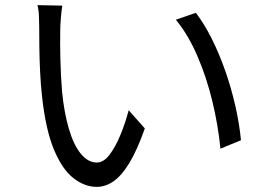

<svg xmlns="http://www.w3.org/2000/svg" viewBox="-20 -720 1040 749"><path d="M357 9Q310 9 266 -25.5Q222 -60 190 -137.5Q158 -215 144 -344Q139 -388 136.5 -439Q134 -490 133.5 -536Q133 -582 133 -611Q133 -628 132 -655Q131 -682 126 -700L223 -698Q220 -680 217.5 -650.5Q215 -621 215 -601Q214 -554 215.5 -490Q217 -426 222 -364Q230 -281 248.5 -218Q267 -155 295 -120.5Q323 -86 358 -86Q384 -86 407 -116Q430 -146 449.5 -193Q469 -240 482 -290L545 -219Q515 -134 484.5 -84Q454 -34 422.5 -12.5Q391 9 357 9ZM840 -140Q831 -231 808.5 -324.5Q786 -418 750 -501.5Q714 -585 666 -643L744 -670Q777 -627 806.5 -568Q836 -509 859.5 -441.5Q883 -374 898.5 -305Q914 -236 920 -173Z"/></svg>

Font: Chocolate Classical Sans
Style: Regular
Weight: 400
Designer: 田海東、宇文滿月
Foundry: Moonlit Owen
Version: Version 1.001